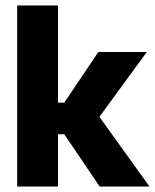

<svg xmlns="http://www.w3.org/2000/svg" viewBox="-20 -685 569 705"><path d="M193 -192V0H43V-665H193V-308H216L341 -494H519L345 -256L529 0H346L216 -192Z"/></svg>

Font: Blinker
Style: Bold
Weight: 700
Designer: Juergen Huber
Foundry: supertype
Version: Version 1.015;PS 1.15;hotconv 1.0.88;makeotf.lib2.5.647800; 